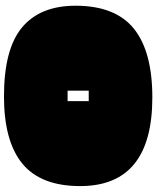

<svg xmlns="http://www.w3.org/2000/svg" viewBox="72 -842 805 990"><g transform="rotate(-90 475.0 -347.5)"><path d="M467 35Q10 35 10 -337Q10 -540 125.5 -635Q241 -730 472 -730Q717 -730 828.5 -636.5Q940 -543 940 -361Q940 -156 822 -60.5Q704 35 467 35ZM448 -293H502V-402H448Z"/></g></svg>

Font: Oi
Style: Regular
Weight: 400
Designer: Kostas Bartsokas, Mohamad Dakak
Foundry: Foundry5
Version: Version 4.000